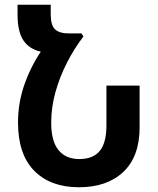

<svg xmlns="http://www.w3.org/2000/svg" viewBox="-20 -780 665 810"><path d="M313 10Q193 10 124.5 -59.5Q56 -129 56 -263Q56 -344 81.5 -419Q107 -494 152 -562Q103 -573 78.5 -610Q54 -647 54 -719V-760H194V-720Q194 -673 212.5 -656Q231 -639 271 -639H324L332 -626Q294 -577 263 -516.5Q232 -456 214 -391.5Q196 -327 196 -263Q196 -184 227 -146.5Q258 -109 314 -109Q373 -109 401 -143.5Q429 -178 429 -251V-419H569V-243Q569 -120 500.5 -55Q432 10 313 10Z"/></svg>

Font: Noto Sans Armenian SemiCondensed
Style: Bold
Weight: 700
Width: 4
Designer: Monotype Design Team
Foundry: Monotype Imaging Inc.
Version: Version 2.008; ttfautohint (v1.8.4.7-5d5b)